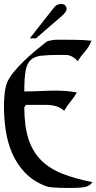

<svg xmlns="http://www.w3.org/2000/svg" viewBox="-20 -953 488 972"><path d="M270 -752Q312 -752 356.5 -751.5Q401 -751 443 -747Q432 -717 411 -693.5Q390 -670 374 -643Q362 -656 352 -662.5Q342 -669 332 -672Q322 -675 309.5 -675Q297 -675 281 -675Q224 -675 189 -671Q154 -667 135 -649Q116 -631 109.5 -594Q103 -557 103 -490Q134 -490 167.5 -491.5Q201 -493 235.5 -494Q270 -495 303.5 -493Q337 -491 369 -485Q355 -460 337 -438.5Q319 -417 305 -392Q286 -409 263.5 -415.5Q241 -422 216 -422H112L103 -411Q103 -315 124 -250Q145 -185 188 -142Q231 -99 296 -73.5Q361 -48 448 -31Q434 -11 410.5 -6.5Q387 -2 365 -2Q351 -2 329.5 -1.5Q308 -1 285.5 -2Q263 -3 243 -4.5Q223 -6 211 -11Q147 -36 106 -79.5Q65 -123 41.5 -177.5Q18 -232 9 -293.5Q0 -355 0 -416Q0 -441 3 -474Q6 -507 14 -530Q24 -557 48 -586.5Q72 -616 102 -645Q132 -674 162.5 -699Q193 -724 216 -742Q219 -744 226.5 -746Q234 -748 242.5 -749.5Q251 -751 258.5 -751.5Q266 -752 270 -752ZM294 -873 162 -759H131L248 -908Q259 -923 268.5 -928Q278 -933 290 -933Q302 -933 309.5 -926Q317 -919 317 -907Q317 -900 311.5 -892Q306 -884 294 -873Z"/></svg>

Font: Augsburger Schrift CAT
Style: Regular
Weight: 400
Designer: Peter Wiegel nach Roos&Junge Offenbach
Foundry: CAT-Fonts, Peter Wiegel
Version: Version 1.000